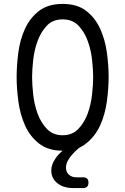

<svg xmlns="http://www.w3.org/2000/svg" viewBox="-20 -760 640 981"><path d="M300 10Q226 10 179.5 -26.5Q133 -63 108 -119Q83 -175 74 -241Q65 -307 65 -367Q65 -425 73.5 -490.5Q82 -556 107 -611.5Q132 -667 178.5 -703.5Q225 -740 300 -740Q375 -740 421 -704Q467 -668 492 -612.5Q517 -557 526 -492Q535 -427 535 -368Q535 -308 526 -241.5Q517 -175 491.5 -119Q466 -63 420 -27Q405 -14 387 -6L380 -1Q348 27 332.5 51Q317 75 317 96Q317 118 331.5 132Q346 146 371 146H404Q418 146 425 152.5Q432 159 432 173Q432 187 425 194Q418 201 404 201H355Q304 201 273 176Q242 151 242 111Q242 82 262 52Q275 31 300 10ZM300 -69Q350 -69 381 -102Q412 -135 428.5 -181Q445 -227 450.5 -278.5Q456 -330 456 -367Q456 -403 450.5 -453.5Q445 -504 428.5 -550Q412 -596 381.5 -628.5Q351 -661 300 -661Q249 -661 218.5 -628Q188 -595 171.5 -549Q155 -503 149.5 -452.5Q144 -402 144 -366Q144 -329 149.5 -278Q155 -227 171.5 -181Q188 -135 219 -102Q250 -69 300 -69Z"/></svg>

Font: Maple Mono Normal NL Light
Style: Regular
Weight: 300
Monospace: yes
Designer: subframe7536
Version: Version 7.000